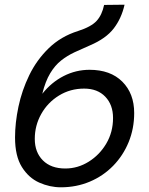

<svg xmlns="http://www.w3.org/2000/svg" viewBox="-20 -781 636 817"><path d="M239 16Q192 16 147 -4Q102 -24 73 -70.5Q44 -117 44 -196Q44 -258 58.5 -327Q73 -396 104.5 -461Q136 -526 187.5 -576Q239 -626 312 -649Q368 -667 391 -692Q414 -717 423 -760L510 -761Q497 -703 464 -660Q431 -617 363 -588Q328 -573 297 -558.5Q266 -544 240 -523.5Q214 -503 193.5 -469Q173 -435 160 -382Q199 -431 251 -457.5Q303 -484 361 -484Q450 -484 500.5 -433.5Q551 -383 551 -300Q551 -234 527.5 -176.5Q504 -119 461.5 -75.5Q419 -32 362 -8Q305 16 239 16ZM258 -64Q311 -64 357.5 -93Q404 -122 432.5 -170.5Q461 -219 461 -279Q461 -335 428 -369.5Q395 -404 338 -404Q279 -404 231 -374.5Q183 -345 155.5 -296Q128 -247 128 -190Q128 -133 162.5 -98.5Q197 -64 258 -64Z"/></svg>

Font: Geist Regular
Style: Italic
Weight: 400
Italic angle: -12°
Designer: Basement.studio, Andrés Briganti, Mateo Zaragoza
Foundry: Basement.studio, Vercel, Andrés Briganti, Guido Ferreyra, Mateo Zaragoza
Version: Version 1.500; ttfautohint (v1.8.4.7-5d5b)